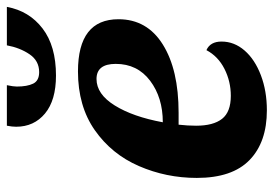

<svg xmlns="http://www.w3.org/2000/svg" viewBox="-139 -638 797 559"><g transform="rotate(-90 259.5 -358.5)"><path d="M483 -412Q483 -329 409.5 -283Q336 -237 211 -237H176Q173 -210 173 -186Q173 -136 193 -110.5Q213 -85 260 -85Q302 -85 338.5 -103.5Q375 -122 393 -156Q418 -145 418 -112Q418 -75 392 -45Q366 -15 320 2.5Q274 20 218 20Q125 20 73 -30.5Q21 -81 21 -184Q21 -273 55.5 -352.5Q90 -432 160 -481Q230 -530 331 -530Q483 -530 483 -412ZM183 -283Q255 -283 304 -320Q353 -357 353 -420Q353 -476 309 -476Q265 -476 232 -423Q199 -370 183 -283ZM287 -708Q287 -678 295.5 -660.5Q304 -643 329 -643Q362 -643 381 -671Q400 -699 407 -737H519Q507 -672 456 -633Q405 -594 319 -594Q247 -594 208.5 -626Q170 -658 170 -710Q170 -722 173 -737H291Q287 -718 287 -708Z"/></g></svg>

Font: Sansita
Style: Bold Italic
Weight: 700
Italic angle: -11°
Designer: Pablo Cosgaya
Foundry: Omnibus-Type
Version: Version 1.006